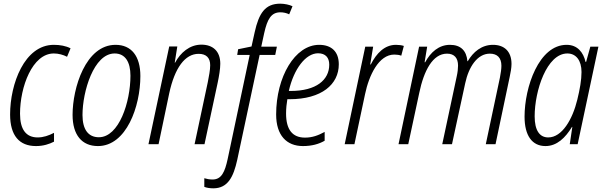

<svg xmlns="http://www.w3.org/2000/svg" viewBox="-20 -785 3289 1045"><path d="M176 10C216 10 249 -1 274 -14V-62C245 -47 216 -37 185 -37C122 -37 89 -80 89 -166C89 -312 156 -494 273 -494C298 -494 324 -487 345 -476L364 -522C339 -535 307 -541 273 -541C113 -541 35 -328 35 -162C35 -47 85 10 176 10Z M513 10C668 10 744 -206 744 -371C744 -480 695 -541 609 -541C446 -541 375 -306 375 -160C375 -50 426 10 513 10ZM518 -38C460 -38 429 -81 429 -159C429 -286 490 -494 604 -494C662 -494 690 -447 690 -373C690 -230 628 -38 518 -38Z M788 0H843L901 -277C931 -416 987 -492 1061 -492C1102 -492 1124 -471 1124 -430C1124 -403 1117 -370 1111 -338L1039 0H1093L1165 -336C1172 -369 1179 -410 1179 -438C1179 -507 1138 -542 1076 -542C1012 -542 962 -498 933 -444H931L945 -532H901Z M1141 240C1221 240 1251 176 1271 86L1393 -486H1478L1487 -531H1402L1418 -605C1435 -681 1456 -718 1506 -718C1523 -718 1540 -714 1554 -707L1572 -751C1556 -759 1529 -765 1505 -765C1423 -765 1389 -713 1366 -609L1349 -532L1276 -517L1271 -486H1339L1219 81C1204 150 1186 192 1137 192C1120 192 1105 189 1092 185V232C1104 237 1122 240 1141 240Z M1629 10C1677 10 1716 -1 1747 -19V-67C1712 -48 1680 -36 1640 -36C1572 -36 1537 -79 1537 -167C1537 -195 1540 -222 1544 -245H1556C1731 -245 1824 -326 1824 -435C1824 -505 1783 -541 1717 -541C1585 -541 1483 -366 1483 -162C1483 -48 1540 10 1629 10ZM1563 -290H1552C1579 -410 1644 -495 1711 -495C1752 -495 1772 -471 1772 -433C1772 -350 1701 -290 1563 -290Z M1856 0H1909L1967 -273C1988 -374 2041 -488 2126 -488C2141 -488 2153 -486 2164 -482L2178 -535C2166 -539 2151 -541 2135 -541C2073 -541 2029 -495 1998 -434H1995L2011 -531H1968Z M2149 0H2202L2262 -280C2287 -400 2335 -493 2413 -493C2453 -493 2473 -469 2473 -428C2473 -413 2471 -392 2466 -370L2387 0H2440L2512 -332C2531 -421 2578 -493 2646 -493C2686 -493 2709 -471 2709 -427C2709 -411 2706 -389 2701 -363L2624 0H2677L2754 -366C2759 -389 2764 -416 2764 -437C2764 -506 2724 -541 2663 -541C2601 -541 2555 -502 2526 -452H2524C2519 -509 2488 -541 2429 -541C2368 -541 2323 -500 2294 -446H2291L2305 -531H2261Z M2949 10C3011 10 3057 -35 3093 -94H3095L3081 0H3124L3237 -531H3193L3170 -448H3167C3155 -500 3123 -541 3064 -541C2913 -541 2835 -311 2835 -150C2835 -47 2876 10 2949 10ZM2964 -37C2917 -37 2890 -75 2890 -152C2890 -291 2956 -494 3068 -494C3116 -494 3145 -455 3145 -393C3145 -350 3136 -299 3122 -242C3096 -135 3039 -37 2964 -37Z"/></svg>

Font: Noto Sans Condensed Light
Style: Italic
Weight: 300
Width: 3
Italic angle: -12°
Designer: Monotype Design Team
Foundry: Monotype Imaging Inc.
Version: Version 2.013